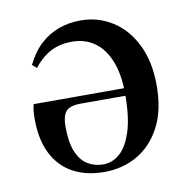

<svg xmlns="http://www.w3.org/2000/svg" viewBox="-61 -528 594 602"><g transform="rotate(-10 235.5 -227.5)"><path d="M225 13Q168 13 126 -9.5Q84 -32 61 -77Q38 -122 38 -187Q38 -204 39 -214Q40 -224 43 -235H395V-211H189Q167 -211 154 -205.5Q141 -200 135 -186Q129 -172 129 -147Q129 -98 141.5 -68Q154 -38 176 -24.5Q198 -11 226 -11Q254 -11 277.5 -31Q301 -51 316 -96Q331 -141 331 -216Q331 -279 314 -321.5Q297 -364 266.5 -385.5Q236 -407 195 -407Q155 -407 125.5 -391Q96 -375 73 -345L59 -357Q78 -396 104 -420Q130 -444 162.5 -456Q195 -468 233 -468Q288 -468 333.5 -439.5Q379 -411 406 -356.5Q433 -302 433 -226Q433 -148 405.5 -95Q378 -42 331 -14.5Q284 13 225 13Z"/></g></svg>

Font: Source Serif 4 60pt SemiBold
Style: Regular
Weight: 600
Version: Version 4.004;hotconv 1.0.116;makeotfexe 2.5.65601